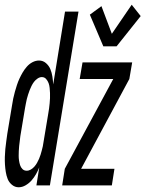

<svg xmlns="http://www.w3.org/2000/svg" viewBox="-43 -784 615 812"><path d="M394 -588 337 -722 386 -758 430 -641 514 -764 552 -716 450 -588ZM36 8Q20 8 7.5 -2.5Q-5 -13 -10.5 -27Q-16 -41 -18.5 -56.5Q-21 -72 -22 -88Q-23 -104 -22.5 -120.5Q-22 -137 -20.5 -153.5Q-19 -170 -16.5 -186.5Q-14 -203 -12 -219L8 -339Q10 -353 13 -367.5Q16 -382 20 -396Q24 -410 28.5 -424Q33 -438 39 -451Q45 -464 52.5 -477Q60 -490 70.5 -502Q81 -514 94.5 -521Q108 -528 122 -528Q139 -528 151.5 -517Q164 -506 170 -491.5Q176 -477 178.5 -460.5Q181 -444 182 -427L232 -735H289L168 0H111L123 -76Q117 -61 109 -47Q101 -33 90.5 -21Q80 -9 65.5 -0.5Q51 8 36 8ZM220 0 231 -70 436 -450H294L306 -520H516L504 -450L300 -70H441L430 0ZM70 -62Q79 -62 87.5 -67Q96 -72 102.5 -79.5Q109 -87 113.5 -95Q118 -103 122 -112Q126 -121 128.5 -129.5Q131 -138 133.5 -147Q136 -156 138 -165Q140 -174 141 -183L161 -303Q163 -314 164.5 -325Q166 -336 167 -347Q168 -358 168.5 -369Q169 -380 168.5 -390.5Q168 -401 167 -412Q166 -423 162.5 -432.5Q159 -442 152 -450Q145 -458 134 -458Q125 -458 116 -452Q107 -446 101 -438Q95 -430 90.5 -421Q86 -412 82.5 -403Q79 -394 76 -384.5Q73 -375 70.5 -365.5Q68 -356 66.5 -346.5Q65 -337 63 -328L43 -208Q42 -197 40.5 -187Q39 -177 38 -166.5Q37 -156 36.5 -145.5Q36 -135 36 -125Q36 -115 37.5 -105Q39 -95 42 -85.5Q45 -76 52 -69Q59 -62 70 -62Z"/></svg>

Font: Iosevka SS04 Oblique
Style: Regular
Weight: 400
Italic angle: -9°
Monospace: yes
Designer: Belleve Invis
Foundry: Belleve Invis
Version: Version 19.0.0; ttfautohint (v1.8.4)